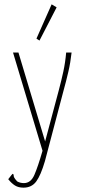

<svg xmlns="http://www.w3.org/2000/svg" viewBox="-20 -691 390 885"><path d="M88 174Q65 174 49 164Q33 154 18 135L32 117L38 110L43 114Q42 120 45 126.5Q48 133 59 145Q73 153 90 153Q122 153 138.5 115Q155 77 176 4L40 -449H65L188 -39L251 -275Q263 -320 272 -361.5Q281 -403 285 -449H310Q305 -403 295 -360Q285 -317 272 -270L187 52Q168 117 147 145.5Q126 174 88 174ZM162 -504 148 -513 218 -671 241 -657Z"/></svg>

Font: Inconsolata ExtraCondensed ExtraLight
Style: Regular
Weight: 200
Width: 2
Monospace: yes
Designer: Raph Levien, Cyreal, Brenton Simpson
Foundry: Raph Levien, Cyreal, Google
Version: Version 3.001; ttfautohint (v1.8.2.53-6de2)